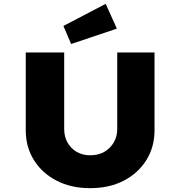

<svg xmlns="http://www.w3.org/2000/svg" viewBox="-20 -973 939 999"><path d="M449 6Q350 6 274.5 -33Q199 -72 156.5 -140Q114 -208 114 -295V-700H314V-302Q314 -262 331.5 -231Q349 -200 379.5 -182.5Q410 -165 449 -165Q491 -165 522 -182.5Q553 -200 571.5 -231Q590 -262 590 -302V-700H784V-295Q784 -208 741.5 -140Q699 -72 624 -33Q549 6 449 6ZM350 -744 310 -838 530 -953 588 -824Z"/></svg>

Font: Lexend Exa ExtraBold
Style: Regular
Weight: 800
Designer: Bonnie Shaver-Troup, Thomas Jockin
Foundry: Lexend
Version: Version 1.007